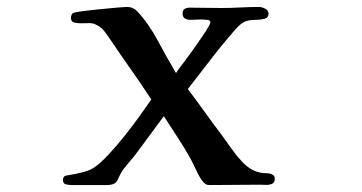

<svg xmlns="http://www.w3.org/2000/svg" viewBox="-20 -534 1040 552"><path d="M770 -20Q770 -9 762 -5.5Q754 -2 744 -2.5Q734 -3 727 -3Q692 -3 656.5 -2.5Q621 -2 586 -2Q578 -2 574.5 -3Q571 -4 565 -10Q555 -21 545 -43Q535 -65 527 -79Q510 -110 490 -140Q470 -170 451 -200Q430 -172 410 -144.5Q390 -117 369 -89Q356 -73 342.5 -57Q329 -41 321 -23Q320 -20 318 -16.5Q316 -13 314 -10Q310 -6 303 -4Q296 -2 290 -2H186Q178 -2 169.5 -4Q161 -6 161 -17Q161 -23 166 -28Q168 -29 183.5 -31.5Q199 -34 218.5 -39Q238 -44 250 -52Q268 -64 291 -88.5Q314 -113 337.5 -142.5Q361 -172 381.5 -200.5Q402 -229 415 -248Q387 -291 357 -333.5Q327 -376 298 -419Q291 -430 281 -443Q271 -456 260 -461Q248 -468 236.5 -467.5Q225 -467 212 -467Q205 -467 194.5 -469Q184 -471 184 -482Q184 -490 188 -495Q190 -498 211.5 -501Q233 -504 262 -507Q291 -510 315 -512Q339 -514 346 -514Q362 -514 374 -502Q407 -467 434 -416.5Q461 -366 486 -324Q491 -332 507 -353Q523 -374 541 -399.5Q559 -425 572 -445Q585 -465 585 -470Q585 -476 575 -477Q565 -478 560 -478Q552 -478 543.5 -477.5Q535 -477 527 -477Q518 -477 511.5 -481Q505 -485 505 -495Q505 -505 511 -508.5Q517 -512 525 -512Q548 -512 571 -511.5Q594 -511 616 -511Q643 -511 670.5 -512.5Q698 -514 725 -514Q733 -514 742.5 -509Q752 -504 752 -495Q752 -483 740.5 -480Q729 -477 715.5 -477Q702 -477 694 -475Q681 -472 671 -463.5Q661 -455 653 -445Q618 -405 585.5 -362.5Q553 -320 520 -278Q545 -245 569 -211.5Q593 -178 618 -145Q632 -126 646 -106Q660 -86 676 -69Q691 -53 708 -44.5Q725 -36 747 -36Q755 -36 762.5 -32.5Q770 -29 770 -20Z"/></svg>

Font: Kaisei Tokumin
Style: Bold
Weight: 700
Designer: Font-Kai, 金井和夫
Foundry: KAZUO KANAI
Version: Version 5.003